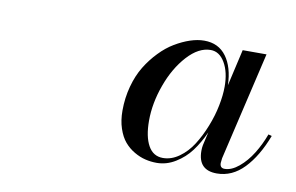

<svg xmlns="http://www.w3.org/2000/svg" viewBox="-44 -835 664 430"><g transform="rotate(10 288.0 -620.0)"><path d="M575.9 -579.8Q557.6 -531.7 530.8 -503.8Q503.9 -475.8 469 -475.8Q426.5 -475.8 426.5 -519.8Q426.5 -526.9 427.7 -533L434.6 -563Q423.3 -538.1 409.3 -519.4Q395.3 -500.7 375 -488.3Q354.7 -475.8 332.3 -475.8Q319.1 -475.8 306.4 -478.9Q293.7 -481.9 280.9 -489.4Q268.1 -496.8 258.4 -508.2Q248.8 -519.5 242.8 -537.5Q236.8 -555.4 236.8 -577.9Q236.8 -606.7 244 -633.2Q251.2 -659.7 263.4 -679.6Q275.6 -699.5 291.4 -715.8Q307.1 -732.2 324.3 -742.4Q341.6 -752.7 358.4 -758.3Q375.2 -763.9 390.4 -763.9Q422.9 -763.9 440.6 -739.7Q458.3 -715.6 459.5 -674.8L478.5 -757.8H532.7L475.1 -511.5Q473.9 -502.2 473.9 -500.5Q473.9 -489 484.6 -489Q500.2 -489 517 -502.9Q533.7 -516.8 546.5 -537.5Q559.3 -558.1 568.1 -582ZM452.9 -670.4Q452.9 -703.4 440.4 -724.6Q428 -745.8 408 -745.8Q380.9 -745.8 355.2 -717.7Q329.6 -689.5 314.5 -647.7Q299.3 -606 299.3 -565.9Q299.3 -529.8 310.7 -509.4Q322 -489 344.2 -489Q363.3 -489 381 -501.6Q398.7 -514.2 411.4 -534.2Q424.1 -554.2 433.7 -578.5Q443.4 -602.8 448.1 -626.7Q452.9 -650.6 452.9 -670.4Z"/></g></svg>

Font: Bodoni* 16
Style: Italic
Weight: 400
Italic angle: -13°
Version: Version 2.000